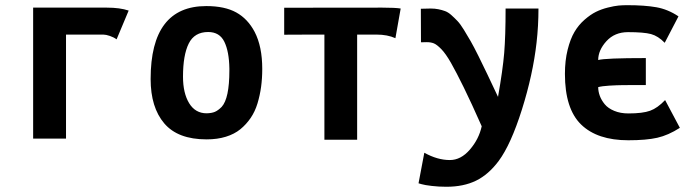

<svg xmlns="http://www.w3.org/2000/svg" viewBox="-20 -527 2628 730"><path d="M106 -498H386.2Q436 -498 469.2 -486.8L423.3 -377.4Q412.6 -385.3 397.7 -390.4Q382.8 -395.5 372.6 -395.5H231V0H106Z M822.8 -120.6Q852.1 -152.8 852.1 -258.8Q852.1 -258.8 852.1 -266.6Q851.1 -331.1 833 -368.2Q814.9 -405.3 771.5 -405.3Q719.2 -405.3 697.5 -361.3Q675.8 -317.4 675.8 -235.4Q675.8 -172.9 699.2 -134.5Q722.7 -96.2 765.6 -96.2Q785.2 -96.7 797.1 -101.8Q809.1 -106.9 822.8 -120.6ZM765.1 2.9Q656.2 2.9 604.5 -57.9Q552.7 -118.7 552.7 -226.6Q552.7 -503.9 764.2 -503.9Q834.5 -503.9 878.2 -479.7Q921.9 -455.6 948.2 -405.8Q977.1 -350.1 977.1 -265.1Q977.1 -229 972.7 -196.8Q968.3 -164.6 959 -133.8Q949.7 -103 933.1 -78.6Q916.5 -54.2 893.8 -35.6Q871.1 -17.1 838.6 -7.1Q806.2 2.9 766.1 2.9Z M1213.4 4.4V-395.5Q1157.7 -395.5 1114.7 -395.3Q1071.8 -395 1060.5 -395V-497.6Q1086.4 -497.6 1235.1 -497.8Q1383.8 -498 1433.6 -498Q1482.9 -498 1503.4 -494.6L1483.4 -381.8Q1453.1 -395.5 1411.6 -395.5H1337.9V4.4Z M1593.3 53.7Q1643.1 81.5 1690.4 81.5Q1732.4 81.5 1766.6 41.7Q1800.8 2 1811.5 -46.9Q1772 -136.2 1743.2 -194.8Q1714.4 -253.4 1694.6 -288.1Q1674.8 -322.8 1658 -340.1Q1641.1 -357.4 1629.6 -362.1Q1618.2 -366.7 1602.1 -366.7Q1585.4 -366.7 1580.6 -366.2L1580.1 -493.7Q1600.6 -494.6 1617.2 -494.6Q1633.3 -494.6 1646.5 -491.9Q1659.7 -489.3 1671.9 -484.9Q1684.1 -480.5 1696.3 -469.5Q1708.5 -458.5 1719.2 -447.3Q1730 -436 1743.7 -413.8Q1757.3 -391.6 1769.3 -370.8Q1781.2 -350.1 1799.3 -313.7Q1817.4 -277.3 1833 -244.4Q1848.6 -211.4 1873.5 -158.7Q1891.6 -261.2 1897 -325.4Q1902.3 -389.6 1902.3 -494.6H2027.3Q2027.3 -428.2 2020 -364.7Q2006.3 -243.7 1964.4 -110.6Q1922.4 22.5 1876 85Q1837.4 136.7 1790 159.9Q1742.7 183.1 1677.2 183.1Q1647.9 183.1 1621.3 179.9Q1594.7 176.8 1583 173.3L1571.3 169.9Z M2508.8 -146.5 2564.9 -41Q2521 -12.7 2479 -3.2Q2437 6.3 2369.1 6.3Q2251 6.3 2189.5 -53.5Q2127.9 -113.3 2127.9 -246.1Q2127.9 -296.9 2138.2 -337.9Q2148.4 -378.9 2164.1 -405.5Q2179.7 -432.1 2202.4 -451.9Q2225.1 -471.7 2245.8 -481.9Q2266.6 -492.2 2291.3 -498.3Q2315.9 -504.4 2331.8 -505.9Q2347.7 -507.3 2364.3 -507.3Q2431.2 -507.3 2475.3 -499.5Q2519.5 -491.7 2559.6 -464.8L2507.3 -364.3Q2482.4 -390.1 2455.1 -397.5Q2427.7 -404.8 2367.7 -404.8Q2316.9 -404.8 2285.6 -370.4Q2254.4 -335.9 2254.4 -298.8Q2280.8 -306.2 2435.5 -306.2V-203.6Q2377 -203.6 2350.6 -203.4Q2324.2 -203.1 2296.6 -201.4Q2269 -199.7 2254.4 -195.8Q2254.4 -179.2 2260.5 -162.6Q2266.6 -146 2279.3 -130.6Q2292 -115.2 2315.4 -105.5Q2338.9 -95.7 2369.1 -95.7Q2423.8 -95.7 2451.9 -106Q2480 -116.2 2508.8 -146.5Z"/></svg>

Font: Fantasque Sans Mono
Style: Bold
Weight: 700
Monospace: yes
Designer: Jany Belluz
Version: Version 1.8.0 ; ttfautohint (v1.8.2)